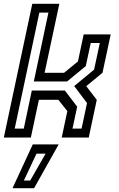

<svg xmlns="http://www.w3.org/2000/svg" viewBox="-32 -720 622 1005"><path d="M-12 0 137 -700H278.5L201.5 -339H303.5L376 -398.5L406 -540H547.5L504.5 -339L419.5 -269L474.5 -197.5L432.5 0H291L320.5 -138.5L273.5 -197.5H171.5L129.5 0ZM45 -47H92.5L134.5 -246H307.5L372 -161.5L347.5 -47H395L423.5 -180.5L356.5 -269.5L460.5 -355.5L490.5 -495H443L417 -374L319 -293.5H145L221.5 -654H174ZM33.5 265 139.5 36H275L146.5 265ZM93 225H126L206.5 84.5H159Z"/></svg>

Font: Tourney Medium
Style: Italic
Weight: 500
Italic angle: -12°
Version: Version 1.015